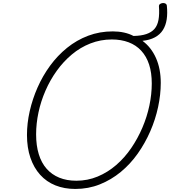

<svg xmlns="http://www.w3.org/2000/svg" viewBox="-20 -1221 1117 1260"><path d="M474 19Q402 19 343.5 -4.5Q285 -28 243.5 -74Q202 -120 179.5 -186Q157 -252 157 -335Q157 -412 175 -491.5Q193 -571 226.5 -647Q260 -723 308.5 -789.5Q357 -856 420 -907Q483 -958 558.5 -986.5Q634 -1015 720 -1015Q759 -1015 793.5 -1007.5Q828 -1000 856 -985Q907 -986 940.5 -997.5Q974 -1009 993.5 -1031Q1013 -1053 1020 -1090Q1027 -1127 1023 -1180Q1023 -1190 1030.5 -1195Q1038 -1200 1048 -1201Q1058 -1202 1066 -1197.5Q1074 -1193 1075 -1183Q1080 -1134 1074 -1094Q1068 -1054 1049 -1024Q1030 -994 996.5 -976Q963 -958 915 -953Q972 -911 1003.5 -840.5Q1035 -770 1035 -677Q1035 -600 1017.5 -518.5Q1000 -437 966 -359Q932 -281 883.5 -212.5Q835 -144 772.5 -92.5Q710 -41 635 -11Q560 19 474 19ZM481 -35Q555 -35 621 -62.5Q687 -90 742.5 -138Q798 -186 841 -249Q884 -312 914.5 -383.5Q945 -455 960.5 -529Q976 -603 976 -673Q976 -744 958.5 -797.5Q941 -851 907 -888Q873 -925 824 -943.5Q775 -962 714 -962Q640 -962 573.5 -936Q507 -910 451.5 -863.5Q396 -817 352.5 -756.5Q309 -696 278.5 -626Q248 -556 232.5 -483Q217 -410 217 -339Q217 -266 234.5 -209Q252 -152 286 -113.5Q320 -75 369 -55Q418 -35 481 -35Z"/></svg>

Font: Playwrite US Trad ExtraLight
Style: Regular
Weight: 250
Designer: Veronika Burian, José Scaglione
Foundry: TypeTogether
Version: Version 1.003